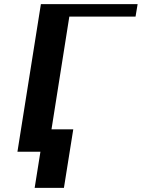

<svg xmlns="http://www.w3.org/2000/svg" viewBox="-20 -731 683 925"><path d="M64 0H211L314 -651H633L643 -711H177ZM192 -108 147 174H288L333 -108Z"/></svg>

Font: Aerodynamic
Style: Obl
Weight: 500
Designer: Google
Version: Version 2.000980; 2014